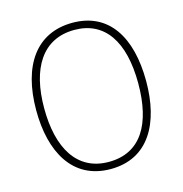

<svg xmlns="http://www.w3.org/2000/svg" viewBox="-108 -824 887 933"><g transform="rotate(-15 335.5 -357.5)"><path d="M612 -358C612 -581 521 -725 339 -725C157 -725 59 -585 59 -359C59 -152 143 10 336 10C528 10 612 -149 612 -358ZM99 -359C99 -558 177 -689 339 -689C491 -689 572 -569 572 -358C572 -153 497 -26 336 -26C177 -26 99 -157 99 -359Z"/></g></svg>

Font: Noto Sans Myanmar SemiCondensed ExtraLight
Style: Regular
Weight: 200
Width: 4
Designer: Monotype Design Team
Foundry: Monotype Imaging Inc.
Version: Version 2.107